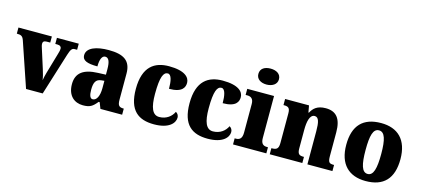

<svg xmlns="http://www.w3.org/2000/svg" viewBox="-61 -1279 3932 1793"><g transform="rotate(15 1905.0 -382.5)"><path d="M77 -432 224 0H385L512 -407C529 -462 542 -477 565 -477H590V-536H379V-477H399C427 -477 438 -463 438 -449C438 -430 434 -416 428 -396L369 -193C362 -171 357 -144 352 -119C348 -150 340 -179 328 -217L268 -406C264 -418 259 -433 259 -448C259 -466 269 -477 297 -477H330V-536H7V-477C50 -477 64 -468 77 -432Z M775 10C842 10 868 -7 910 -59H920L943 0H1153V-59H1149C1107 -59 1093 -75 1093 -129V-382C1093 -506 1021 -551 877 -551C762 -551 666 -520 666 -445C666 -395 713 -376 813 -376C813 -447 832 -483 861 -483C894 -483 910 -449 910 -375V-322L834 -319C695 -314 626 -264 626 -155C626 -43 693 10 775 10ZM849 -68C824 -68 813 -98 813 -151C813 -220 830 -255 882 -260L911 -263V-191C911 -117 887 -68 849 -68Z M1462 10C1609 10 1660 -56 1660 -107C1660 -127 1650 -146 1631 -156C1609 -108 1560 -69 1492 -69C1426 -69 1399 -137 1399 -268C1399 -434 1425 -483 1466 -483C1502 -483 1513 -419 1513 -347C1643 -347 1662 -403 1662 -444C1662 -497 1613 -551 1460 -551C1322 -551 1214 -484 1214 -267C1214 -56 1313 10 1462 10Z M1981 10C2128 10 2179 -56 2179 -107C2179 -127 2169 -146 2150 -156C2128 -108 2079 -69 2011 -69C1945 -69 1918 -137 1918 -268C1918 -434 1944 -483 1985 -483C2021 -483 2032 -419 2032 -347C2162 -347 2181 -403 2181 -444C2181 -497 2132 -551 1979 -551C1841 -551 1733 -484 1733 -267C1733 -56 1832 10 1981 10Z M2382 -621C2436 -621 2482 -648 2482 -698C2482 -751 2436 -775 2382 -775C2326 -775 2283 -751 2283 -698C2283 -648 2326 -621 2382 -621ZM2225 0H2547V-59H2537C2502 -59 2478 -75 2478 -130V-536H2219V-477H2236C2270 -477 2296 -461 2296 -410V-133C2296 -76 2272 -59 2236 -59H2225Z M2580 0H2895V-59H2891C2850 -59 2832 -69 2832 -124V-303C2832 -382 2846 -454 2894 -454C2934 -454 2944 -405 2944 -320V0H3186V-59H3182C3140 -59 3127 -68 3127 -129V-359C3127 -493 3075 -551 2975 -551C2892 -551 2856 -514 2833 -470H2828L2816 -536H2585V-477H2589C2630 -477 2649 -468 2649 -413V-127C2649 -68 2626 -59 2584 -59H2580Z M3508 10C3681 10 3771 -83 3771 -271C3771 -459 3672 -551 3511 -551C3338 -551 3247 -459 3247 -271C3247 -83 3346 10 3508 10ZM3510 -59C3453 -59 3434 -133 3434 -271C3434 -410 3452 -480 3509 -480C3565 -480 3585 -410 3585 -271C3585 -133 3566 -59 3510 -59Z"/></g></svg>

Font: Noto Serif Georgian SemiCondensed Black
Style: Regular
Weight: 900
Width: 4
Designer: Monotype Design Team, Akaki Razmadze
Foundry: Google LLC
Version: Version 2.003